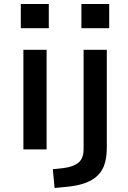

<svg xmlns="http://www.w3.org/2000/svg" viewBox="-20 -747 639 960"><path d="M84 -606V-727H224V-606ZM97 0V-498H213V0ZM387 -606V-727H526V-606ZM253 193 244 99 300 93Q346 87 372 66.5Q398 46 398 -3V-498H514V-7Q514 37 503.5 71.5Q493 106 469.5 129.5Q446 153 407.5 167.5Q369 182 314 187Z"/></svg>

Font: Nunito Sans 7pt SemiExpanded SemiBold
Style: Regular
Weight: 600
Width: 6
Designer: Vernon Adams
Foundry: Vernon Adams
Version: Version 3.101;gftools[0.9.27]